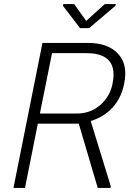

<svg xmlns="http://www.w3.org/2000/svg" viewBox="-20 -921 642 941"><path d="M521.5 0H459L366 -315H165.5L102.5 0H46L188 -710.5H413Q509 -710.5 558 -658Q594 -620.5 594 -560Q594 -537 588.5 -510.5Q574.5 -440 531 -393.2Q487.5 -346.5 424.5 -328L523 -8ZM355.5 -364.5Q423 -364.5 471 -406Q519 -447.5 531.5 -510.5Q536.5 -534.5 536.5 -555Q536.5 -660.5 403.5 -660.5H235L175.5 -364.5ZM417 -783H372.5L288.5 -892.5L290.5 -901H343.5L402.5 -818.5L493.5 -901H547.5L545.5 -892.5Z"/></svg>

Font: Roberto Sans Light
Style: Italic
Weight: 300
Italic angle: -11°
Designer: Google
Version: Version 1.00;June 11, 2020;FontCreator 12.0.0.2522 64-bit; t